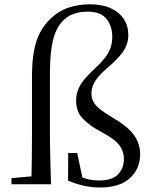

<svg xmlns="http://www.w3.org/2000/svg" viewBox="-20 -836 691 871"><path d="M32 0V-27.8L149.7 -38.6H167.9V0ZM122.1 0Q125.1 -114.3 125.1 -228.5V-487.9Q125.1 -557.9 134.5 -606.6Q143.8 -655.3 162.7 -690.3Q181.7 -725.4 209.9 -751.8Q247.4 -787.4 292.6 -801.9Q337.7 -816.5 387.3 -816.5Q443.5 -816.5 482.4 -798.7Q521.2 -781 541.7 -749.4Q562.1 -717.7 562.1 -677.2Q562.1 -634.8 537.1 -600.2Q512.2 -565.7 467.9 -528.7Q432.1 -498.4 413.4 -470.7Q394.8 -443.1 394.8 -412.8Q394.8 -390.6 404.2 -373.6Q413.6 -356.7 433.8 -340.5Q453.9 -324.4 486.2 -305.2Q559.6 -262.8 587.6 -223.6Q615.7 -184.3 615.7 -137.4Q615.7 -69.6 568.9 -27.5Q522.1 14.6 433.9 14.6Q396.2 14.6 360.5 6.6Q324.7 -1.4 288.9 -16.4L289.4 -141.8H330.1L357.5 -13.7L317.8 -45.9Q347.5 -31.6 373.7 -24.4Q399.8 -17.3 431.3 -17.3Q488.5 -17.3 515.3 -44.8Q542.1 -72.4 542.1 -115.9Q542.1 -149.4 521.3 -177.4Q500.5 -205.3 439.3 -237.6Q389 -264.1 357.2 -296.1Q325.3 -328.1 325.3 -379.5Q325.3 -409.9 336.5 -434.5Q347.7 -459.1 367.6 -481.7Q387.6 -504.4 412.6 -527.3Q450 -561.6 469.7 -593.9Q489.4 -626.2 489.4 -668.1Q489.4 -716.9 463.2 -750.1Q437.1 -783.2 377.8 -783.2Q341.5 -783.2 312.4 -772.4Q283.3 -761.6 260.4 -736.4Q242 -715.7 230.2 -685.5Q218.3 -655.2 212.4 -609.1Q206.5 -562.9 206.5 -493V-228.5Q206.5 -171.9 208.3 -114.3Q210.1 -56.6 211.3 0Z"/></svg>

Font: Noto Serif JP
Style: Regular
Weight: 200
Designer: Ryoko NISHIZUKA 西塚涼子 (kana & ideographs); Frank Grießhammer (Latin, Greek & Cyrillic); Wenlong ZHANG 张文龙 (bopomofo); San
Foundry: Adobe
Version: Version 2.001;hotconv 1.1.0;makeotfexe 2.6.0